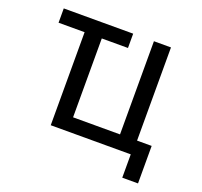

<svg xmlns="http://www.w3.org/2000/svg" viewBox="-148 -901 1296 1231"><g transform="rotate(20 500.0 -285.0)"><path d="M556.6 -731.4V-633.8H377.9V-95.7H698.2V-731.4H814.5V-95.7H914.1V160.2H806.6V1H260.7V-633.8H83V-731.4Z"/></g></svg>

Font: Gen Shin Gothic Monospace Medium
Style: Regular
Weight: 500
Designer: [Source Han Sans]
Ryoko NISHIZUKA  (kana & ideographs); Paul D. Hunt (Latin, Greek & Cyrillic); Wenlong ZHANG  (bopomofo
Version: Version 1.002.20150607